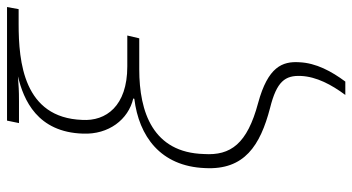

<svg xmlns="http://www.w3.org/2000/svg" viewBox="-248 -552 1002 546"><g transform="rotate(-90 253.0 -279.0)"><path d="M256 202H294C323 163 347 119 349 71C352 23 336 -18 233 -46C117 -77 83 -124 88 -200C92 -345 207 -384 329 -384H417L425 -418H337C224 -418 181 -479 185 -546C191 -713 350 -727 458 -727H500L506 -760H183L176 -726H238C272 -726 278 -727 309 -729C242 -713 150 -674 146 -544C143 -471 186 -415 246 -401L245 -398C139 -385 53 -324 48 -197C42 -85 112 -40 219 -12C295 7 312 31 310 76C308 120 285 163 256 202Z"/></g></svg>

Font: Noto Sans ExtraLight
Style: Italic
Weight: 200
Italic angle: -12°
Designer: Monotype Design Team
Foundry: Monotype Imaging Inc.
Version: Version 2.013